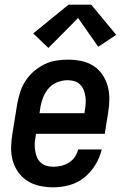

<svg xmlns="http://www.w3.org/2000/svg" viewBox="-20 -793 540 821"><path d="M208 8Q179 8 150.5 2Q122 -4 98.5 -18.5Q75 -33 58.5 -56Q42 -79 34.5 -106Q27 -133 27.5 -162.5Q28 -192 33 -221L54 -351Q59 -377 67 -401.5Q75 -426 90 -448.5Q105 -471 126 -489Q147 -507 171 -518.5Q195 -530 220.5 -534Q246 -538 271 -538Q300 -538 328.5 -532Q357 -526 380 -511Q403 -496 418.5 -473Q434 -450 441 -423Q448 -396 447.5 -367Q447 -338 442 -309L428 -221H134L132 -207Q129 -192 128.5 -177Q128 -162 130.5 -147.5Q133 -133 138.5 -120Q144 -107 154.5 -97.5Q165 -88 179 -84Q193 -80 208 -80Q225 -80 242 -84Q259 -88 274.5 -97.5Q290 -107 300 -122Q310 -137 314 -154H415Q407 -120 388 -88.5Q369 -57 340.5 -34Q312 -11 277 -1.5Q242 8 208 8ZM149 -309H341L343 -323Q346 -338 346.5 -353Q347 -368 345 -382Q343 -396 337.5 -409Q332 -422 322 -432Q312 -442 298 -446Q284 -450 269 -450Q248 -450 226.5 -442Q205 -434 189.5 -417Q174 -400 165.5 -379Q157 -358 153 -337ZM187 -588 122 -650 273 -773H370L477 -644L400 -593L314 -716Z"/></svg>

Font: Iosevka Curly Semibold Oblique
Style: Regular
Weight: 600
Italic angle: -9°
Monospace: yes
Designer: Belleve Invis
Foundry: Belleve Invis
Version: Version 11.1.0; ttfautohint (v1.8.3)